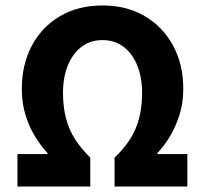

<svg xmlns="http://www.w3.org/2000/svg" viewBox="-20 -684 751 704"><path d="M44 0V-119H154V-123Q133 -145 111 -179.5Q89 -214 74.5 -259Q60 -304 60 -358Q60 -448 97 -517Q134 -586 200.5 -625Q267 -664 356 -664Q444 -664 510.5 -625Q577 -586 614.5 -517Q652 -448 652 -358Q652 -304 637 -259Q622 -214 600.5 -179.5Q579 -145 557 -123V-119H667V0H400V-106Q434 -138 456.5 -173Q479 -208 490 -250Q501 -292 501 -343Q501 -400 483.5 -443.5Q466 -487 433.5 -512Q401 -537 356 -537Q311 -537 278.5 -512Q246 -487 228.5 -443.5Q211 -400 211 -343Q211 -292 222 -250Q233 -208 255.5 -173Q278 -138 311 -106V0Z"/></svg>

Font: Source Sans 3
Style: Bold
Weight: 700
Designer: Paul D. Hunt
Foundry: Adobe
Version: Version 3.052;hotconv 1.1.0;makeotfexe 2.6.0